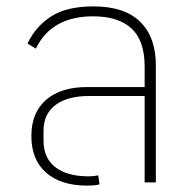

<svg xmlns="http://www.w3.org/2000/svg" viewBox="-20 -570 591 600"><path d="M252 10Q170 10 124 -30.5Q78 -71 78 -145Q78 -218 124 -258Q170 -298 252 -298H432V-362Q432 -443 391 -481Q350 -519 271 -519Q141 -519 92 -418L66 -434Q91 -487 139.5 -518.5Q188 -550 272 -550Q369 -550 418 -502Q467 -454 467 -366V0H432V-270H258Q191 -270 153.5 -242Q116 -214 116 -161V-131Q116 -76 153 -47.5Q190 -19 256 -19Q267 -19 274.5 -20Q282 -21 287 -22L291 6Q286 8 274.5 9Q263 10 252 10Z"/></svg>

Font: IBM Plex Sans Thai ExtraLight
Style: Regular
Weight: 200
Designer: Mike Abbink, Paul van der Laan, Pieter van Rosmalen, Ben Mitchell, Mark Frömberg
Foundry: Bold Monday
Version: Version 1.1